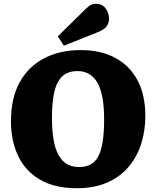

<svg xmlns="http://www.w3.org/2000/svg" viewBox="-20 -982 827 1016"><path d="M387 14Q268 14 190.5 -32Q113 -78 75.5 -158Q38 -238 38 -340Q38 -463 84 -546.5Q130 -630 213.5 -673.5Q297 -717 408 -717Q511 -717 587.5 -677Q664 -637 706.5 -559.5Q749 -482 749 -368Q749 -288 726.5 -219Q704 -150 659 -97.5Q614 -45 546 -15.5Q478 14 387 14ZM399 -98Q431 -98 456 -110Q481 -122 497.5 -150Q514 -178 522.5 -227.5Q531 -277 531 -350Q531 -417 522 -465.5Q513 -514 495 -545Q477 -576 450.5 -591Q424 -606 390 -606Q357 -606 331.5 -593.5Q306 -581 289 -552.5Q272 -524 263.5 -476Q255 -428 255 -359Q255 -292 263.5 -242.5Q272 -193 290 -161Q308 -129 335 -113.5Q362 -98 399 -98ZM318 -740 286 -790 435 -936Q451 -952 463 -957Q475 -962 487 -962Q521 -962 539 -937.5Q557 -913 557 -883Q557 -860 544 -842.5Q531 -825 498 -812Z"/></svg>

Font: Literata 18pt ExtraBold
Style: Regular
Weight: 800
Designer: Latin by Veronika Burian and Jose Scaglione. Greek by Irene Vlachou. Cyrillic by Vera Evstafieva.
Foundry: TypeTogether
Version: Version 3.103;gftools[0.9.29]